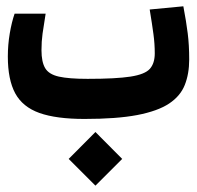

<svg xmlns="http://www.w3.org/2000/svg" viewBox="-20 -374 626 610"><path d="M248.5 3.9Q158.7 3.9 105.2 -15.1Q51.8 -34.2 28.3 -77.6Q4.9 -121.1 4.9 -194.3Q4.9 -231.9 11 -267.8Q17.1 -303.7 26.4 -330.6H125Q118.7 -292 115.2 -267.1Q111.8 -242.2 111.8 -214.4Q111.8 -177.2 123.5 -157.5Q135.3 -137.7 167 -130.6Q198.7 -123.5 258.3 -123.5Q348.6 -123.5 394.5 -130.6Q440.4 -137.7 456.1 -155.3Q471.7 -172.9 471.7 -204.6Q471.7 -234.9 467.5 -265.6Q463.4 -296.4 455.6 -343.8L562.5 -354Q571.8 -305.2 576.4 -268.1Q581.1 -231 581.1 -185.1Q581.1 -139.6 567.1 -104.2Q553.2 -68.8 517.1 -44.9Q481 -21 416 -8.5Q351.1 3.9 248.5 3.9ZM283.2 215.8 198.2 130.9 283.2 45.4 368.2 130.9Z"/></svg>

Font: CaskaydiaCove NFP SemiBold
Style: Regular
Weight: 600
Designer: Aaron Bell
Foundry: Saja Typeworks
Version: Version 2111.001; VTT 6.35;Nerd Fonts 3.1.1